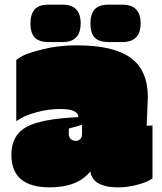

<svg xmlns="http://www.w3.org/2000/svg" viewBox="-20 -796 698 826"><path d="M616 -378 611 -255 636 -256V-29Q618 -14 574 -2Q530 10 491 10Q452 10 429 3Q406 -4 395 -12.5Q384 -21 378 -32Q369 -48 369 -59Q314 10 194 10Q29 10 29 -130Q29 -214 93 -249.5Q157 -285 317 -292Q317 -327 240 -327Q188 -327 140.5 -314Q93 -301 72 -288L50 -275V-538Q59 -545 77 -555.5Q95 -566 162 -583.5Q229 -601 309 -601Q469 -601 542.5 -547Q616 -493 616 -378ZM333 -219V-259L276 -243V-219Q276 -206 284.5 -198Q293 -190 305.5 -190Q318 -190 325.5 -198Q333 -206 333 -219ZM249 -615H191Q147 -615 129 -635Q111 -655 111 -695Q111 -735 129 -755.5Q147 -776 191 -776H249Q327 -776 327 -695.5Q327 -615 249 -615ZM506 -615H449Q405 -615 387 -635Q369 -655 369 -695Q369 -735 387 -755.5Q405 -776 449 -776H506Q585 -776 585 -695.5Q585 -615 506 -615Z"/></svg>

Font: Erica One
Style: Regular
Weight: 400
Designer: Miguel Hernandez
Foundry: Miguel Hernandez
Version: Version 1.003